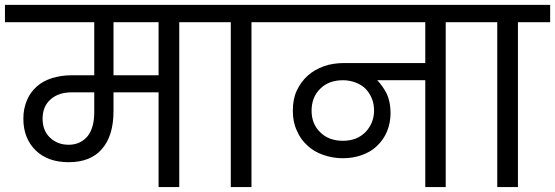

<svg xmlns="http://www.w3.org/2000/svg" viewBox="-47 -760 2255 780"><path d="M231.9 -171.9Q279.8 -171.9 309.1 -207Q335.9 -241.2 335.9 -304.2V-384.8H243.2Q191.4 -384.8 159.2 -356.9Q126 -328.1 126 -277.8Q126 -229.5 155.8 -201.2Q186.5 -171.9 231.9 -171.9ZM-26.9 -669.9V-740.2H812V-669.9H681.2V0H597.2V-384.8H414.1V-308.1Q414.1 -208.5 367.2 -154.8Q321.3 -101.1 231.9 -101.1Q147.5 -101.1 98.1 -148.9Q47.9 -197.8 47.9 -277.8Q47.9 -319.8 63 -354Q76.2 -385.3 103 -409.2Q127 -430.7 165 -442.9Q202.6 -454.1 241.2 -454.1H335.9V-669.9ZM414.1 -454.1H597.2V-669.9H414.1Z M758.8 -740.2H1105.5V-669.9H974.6V0H890.6V-669.9H758.8Z M1346.7 -188Q1373.5 -188 1397.5 -196.8Q1419.9 -205.6 1437.5 -223.1Q1452.6 -238.3 1463.4 -262.2Q1472.7 -286.1 1472.7 -311Q1472.7 -336.9 1463.4 -360.8Q1452.6 -384.8 1437.5 -399.9Q1422.4 -415 1397.5 -424.8Q1372.1 -434.1 1346.7 -434.1Q1288.6 -434.1 1254.4 -399.9Q1218.8 -365.7 1218.8 -310.1Q1218.8 -256.3 1254.4 -222.2Q1288.6 -188 1346.7 -188ZM1052.7 -669.9V-740.2H1895.5V-669.9H1763.7V0H1680.7V-434.1H1485.4Q1505.9 -413.6 1524.4 -378.9Q1539.6 -344.7 1539.6 -300.8Q1539.6 -259.8 1524.4 -224.1Q1510.7 -191.9 1483.4 -166Q1458 -142.1 1422.4 -129.9Q1387.7 -117.2 1345.7 -117.2Q1304.2 -117.2 1265.6 -130.9Q1228 -144 1201.7 -168.9Q1173.3 -194.3 1158.7 -230Q1142.6 -264.2 1142.6 -310.1Q1142.6 -357.9 1158.7 -392.1Q1175.3 -427.7 1203.6 -453.1Q1231 -477.5 1269.5 -491.2Q1305.7 -503.9 1352.5 -503.9H1680.7V-669.9Z M1841.3 -740.2H2188V-669.9H2057.1V0H1973.1V-669.9H1841.3Z"/></svg>

Font: PoppinsZ
Style: Regular
Weight: 400
Designer: Ninad Kale (Devanagari), Jonny Pinhorn (Latin)
Foundry: Indian Type Foundry
Version: Version 3.002;FEAKit 1.0